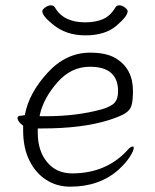

<svg xmlns="http://www.w3.org/2000/svg" viewBox="-20 -684 583 722"><path d="M460 -642Q460 -623 417.5 -587Q375 -551 301.5 -551Q228 -551 179 -592Q139 -624 139 -642Q139 -648 150 -656Q161 -664 171 -664Q181 -664 186 -657Q218 -600 300 -600Q339 -600 367 -612Q395 -624 414 -656Q419 -664 429 -664Q439 -664 449.5 -656Q460 -648 460 -642ZM60 -249 73 -251 74 -254Q89 -334 158.5 -410Q228 -486 319 -486Q380 -486 415 -465Q480 -426 480 -342Q480 -308 475 -289Q470 -270 451 -258Q432 -246 388 -232Q288 -201 140 -201H122V-185Q122 -117 157 -74.5Q192 -32 251 -32Q379 -32 459 -119Q471 -133 478 -133Q483 -133 483 -128Q483 -118 469 -95.5Q455 -73 426 -46Q354 18 244 18Q194 18 154 -7.5Q114 -33 90.5 -80.5Q67 -128 67 -194V-211L65 -213Q46 -227 46 -241Q46 -249 60 -249ZM363 -273Q400 -284 412 -299Q424 -313 424 -341Q424 -433 318 -433Q247 -433 195.5 -374Q144 -315 130 -253L129 -247H155Q268 -247 363 -273Z"/></svg>

Font: Moon Stars Kai T Light
Style: Regular
Weight: 300
Designer: GuiWonder
Version: Version 1.101